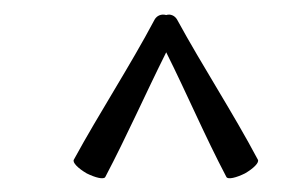

<svg xmlns="http://www.w3.org/2000/svg" viewBox="-20 -1035 421 268"><path d="M127 -788C157 -845 183 -904 212 -962C241 -904 266 -845 296 -788C298 -784 310 -787 322 -793C334 -800 342 -808 340 -812C305 -878 263 -942 227 -1008C224 -1013 218 -1016 212 -1014C205 -1016 199 -1013 196 -1008C161 -942 119 -878 83 -812C81 -808 89 -800 101 -793C113 -787 125 -784 127 -788Z"/></svg>

Font: Nupuram Thin
Style: Regular
Weight: 100
Designer: Santhosh Thottingal (santhosh.thottingal@gmail.com)
Foundry: SMC
Version: Version 1.000